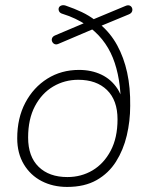

<svg xmlns="http://www.w3.org/2000/svg" viewBox="-20 -730 581 758"><path d="M245 8Q189 8 144.5 -15Q100 -38 74 -81.5Q48 -125 48 -184Q48 -264 80 -324.5Q112 -385 167 -419.5Q222 -454 292 -454Q341 -454 380 -435.5Q419 -417 443.5 -380Q468 -343 470 -286H456Q461 -397 433 -481.5Q405 -566 339 -618L352 -617L211 -557Q202 -553 195.5 -556Q189 -559 186 -565.5Q183 -572 185.5 -579Q188 -586 197 -590L320 -642V-632Q300 -645 277 -656Q254 -667 228 -675Q217 -678 213.5 -685Q210 -692 212 -698.5Q214 -705 221.5 -708Q229 -711 239 -708Q274 -696 302.5 -682.5Q331 -669 356 -650L342 -651L474 -706Q485 -711 492 -708Q499 -705 501.5 -698Q504 -691 501 -684Q498 -677 488 -673L372 -625L374 -635Q416 -600 442.5 -551.5Q469 -503 482 -443.5Q495 -384 494 -312Q494 -252 480.5 -195Q467 -138 438 -92Q409 -46 361.5 -19Q314 8 245 8ZM246 -31Q301 -31 345.5 -57.5Q390 -84 417 -135Q444 -186 444 -259Q444 -334 402.5 -374.5Q361 -415 289 -415Q235 -415 190 -388.5Q145 -362 118 -311Q91 -260 91 -187Q91 -112 132.5 -71.5Q174 -31 246 -31Z"/></svg>

Font: Nunito ExtraLight ExtraLight
Style: Italic
Weight: 250
Italic angle: -9°
Version: Version 3.602